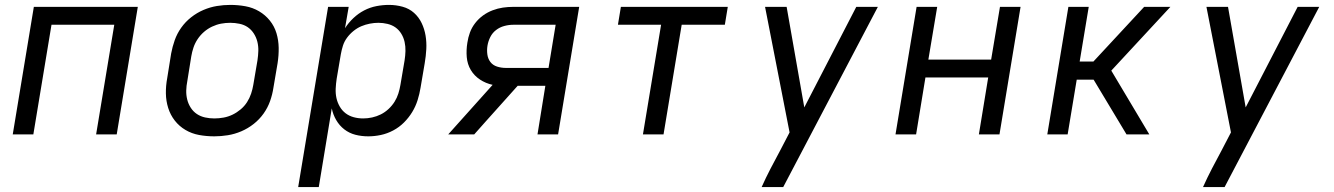

<svg xmlns="http://www.w3.org/2000/svg" viewBox="-20 -548 5440 783"><path d="M32 0 118 -520H542L456 0H372L446 -447H190L116 0Z M854 8Q822 8 792 2.5Q762 -3 736.5 -18Q711 -33 693 -56Q675 -79 666 -107.5Q657 -136 656.5 -167Q656 -198 662 -230L678 -330Q683 -357 692.5 -384Q702 -411 719 -435Q736 -459 759.5 -477.5Q783 -496 810 -507.5Q837 -519 864.5 -523.5Q892 -528 919 -528Q951 -528 981 -522.5Q1011 -517 1036.5 -502Q1062 -487 1080.5 -464Q1099 -441 1107.5 -412.5Q1116 -384 1116.5 -353Q1117 -322 1112 -290L1095 -190Q1091 -163 1081.5 -136Q1072 -109 1055 -85Q1038 -61 1014.5 -42.5Q991 -24 964 -12.5Q937 -1 909 3.5Q881 8 854 8ZM854 -65Q873 -65 892 -68.5Q911 -72 928.5 -80.5Q946 -89 961.5 -102Q977 -115 987.5 -131.5Q998 -148 1004 -166Q1010 -184 1013 -202L1030 -302Q1033 -322 1033.5 -341Q1034 -360 1029.5 -378Q1025 -396 1015 -411.5Q1005 -427 990.5 -437Q976 -447 957 -451Q938 -455 919 -455Q900 -455 881.5 -451.5Q863 -448 845 -439.5Q827 -431 812 -418Q797 -405 786 -388.5Q775 -372 769 -354Q763 -336 760 -318L744 -218Q740 -198 739.5 -179Q739 -160 743.5 -142Q748 -124 758 -108.5Q768 -93 783 -83Q798 -73 816.5 -69Q835 -65 854 -65Z M1196 215 1318 -520H1402L1387 -433Q1401 -455 1421 -474Q1441 -493 1465 -505.5Q1489 -518 1515 -523Q1541 -528 1566 -528Q1595 -528 1622 -520.5Q1649 -513 1668.5 -495.5Q1688 -478 1699.5 -454Q1711 -430 1715.5 -403Q1720 -376 1718.5 -347.5Q1717 -319 1712 -290L1695 -190Q1691 -165 1683 -139.5Q1675 -114 1661 -91Q1647 -68 1627.5 -48.5Q1608 -29 1583.5 -16Q1559 -3 1533 2.5Q1507 8 1482 8Q1454 8 1429 1.5Q1404 -5 1384 -20.5Q1364 -36 1351 -58.5Q1338 -81 1333 -106L1280 215ZM1461 -65Q1479 -65 1497.5 -69Q1516 -73 1533 -81.5Q1550 -90 1564.5 -103.5Q1579 -117 1589 -133Q1599 -149 1604.5 -166.5Q1610 -184 1613 -202L1630 -302Q1633 -321 1633.5 -340Q1634 -359 1630 -377Q1626 -395 1616.5 -410.5Q1607 -426 1593 -436Q1579 -446 1560.5 -450.5Q1542 -455 1523 -455Q1506 -455 1488 -451.5Q1470 -448 1453.5 -441Q1437 -434 1422 -422Q1407 -410 1395.5 -394.5Q1384 -379 1378.5 -361.5Q1373 -344 1370 -327L1353 -227Q1350 -207 1349 -187Q1348 -167 1352 -148.5Q1356 -130 1365.5 -113.5Q1375 -97 1389.5 -86Q1404 -75 1422.5 -70Q1441 -65 1461 -65Z M1808 0 1989 -202Q1961 -208 1937.5 -223.5Q1914 -239 1900 -262.5Q1886 -286 1883.5 -315Q1881 -344 1886 -374Q1889 -395 1896.5 -415.5Q1904 -436 1918 -454Q1932 -472 1950 -485Q1968 -498 1989 -506Q2010 -514 2031 -517Q2052 -520 2073 -520H2342L2256 0H2172L2204 -198H2091L1962 -54L1914 0ZM2043 -271H2217L2246 -447H2073Q2055 -447 2036.5 -442Q2018 -437 2003 -425.5Q1988 -414 1979.5 -397Q1971 -380 1968 -362Q1965 -344 1967.5 -326Q1970 -308 1980 -295Q1990 -282 2007 -276.5Q2024 -271 2043 -271Z M2602 0 2676 -447H2500L2512 -520H2948L2936 -447H2760L2686 0Z M3086 215Q3103 177 3122.5 139.5Q3142 102 3162 65L3200 -8L3100 -520H3188L3260 -110L3472 -520H3560L3174 215Z M3632 0 3718 -520H3802L3766 -305H4022L4058 -520H4142L4056 0H3972L4010 -232H3754L3716 0Z M4251 0 4337 -520H4420L4383 -297H4439L4646 -520H4753L4512 -260L4667 0H4574L4440 -223H4371L4334 0Z M4886 215Q4903 177 4922.5 139.5Q4942 102 4962 65L5000 -8L4900 -520H4988L5060 -110L5272 -520H5360L4974 215Z"/></svg>

Font: Iosevka Custom Oblique
Style: Regular
Weight: 400
Italic angle: -9°
Designer: Belleve Invis
Foundry: Belleve Invis
Version: Version 27.0.1